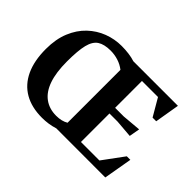

<svg xmlns="http://www.w3.org/2000/svg" viewBox="-123 -882 1152 1152"><g transform="rotate(45 453.0 -306.5)"><path d="M316.1 15.6Q228.6 15.6 167.3 -19.6Q105.9 -54.9 73.4 -123.8Q41 -192.8 41 -293.1Q41 -377 66.9 -439.7Q92.9 -502.4 136.8 -544.1Q180.8 -585.7 235.9 -606.7Q291.1 -627.6 350 -627.6Q382.6 -627.6 411.3 -623.7Q440 -619.9 464.5 -612H842.6L816 -454.4H785.1L720.7 -564.9H584.6V-337.1H657.9L778 -347.6L765.9 -279.9L653.6 -289.1H584.6V-47.1H741.4L839.9 -181H869.9L838.4 0L422.1 -0.4Q396.9 7.7 370.1 11.7Q343.4 15.6 316.1 15.6ZM368.1 -53.1Q391.7 -53.1 411.5 -58Q431.3 -62.9 446.1 -72.1V-520.8Q420.5 -540.8 388.8 -550.9Q357.1 -561.1 322.9 -561.1Q269.2 -561.1 238.7 -541.2Q208.2 -521.3 195.9 -471.4Q183.6 -421.5 183.6 -329.9Q183.6 -236.5 204.9 -175.3Q226.2 -114.1 267.8 -83.6Q309.4 -53.1 368.1 -53.1Z"/></g></svg>

Font: Ancizar Serif Light
Style: Regular
Weight: 300
Designer: Cesar Puertas, Viviana Monsalve, Julian Moncada, Julian Prieto, Jose Castro, Felipe Aragon, Mariel Hernandez, Sara Alarc
Version: Version 8.100